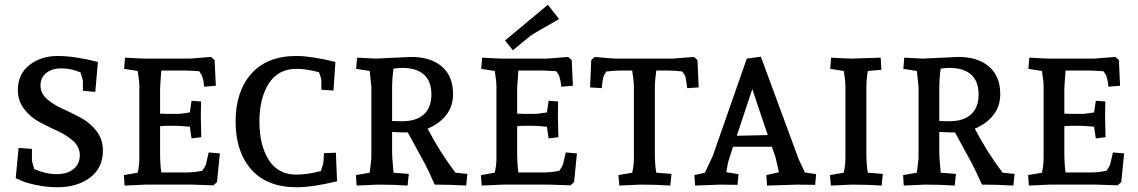

<svg xmlns="http://www.w3.org/2000/svg" viewBox="-20 -775 4777 806"><path d="M114 -107Q114 -95 124 -65Q172 -44 217.5 -44Q263 -44 289 -65.5Q315 -87 315 -122.5Q315 -158 288 -182.5Q261 -207 223 -224.5Q185 -242 147 -262Q109 -282 82 -316.5Q55 -351 55 -397Q55 -464 103.5 -502Q152 -540 222.5 -540Q293 -540 391 -515L380 -389L328 -394V-435Q328 -439 318 -471Q278 -488 238 -488Q198 -488 174 -468.5Q150 -449 150 -416Q150 -383 177 -359.5Q204 -336 242.5 -318.5Q281 -301 319.5 -280.5Q358 -260 385 -225Q412 -190 412 -143Q412 -70 358 -29.5Q304 11 221 11Q175 11 131 1.5Q87 -8 66 -18L46 -27L58 -154L114 -150Z M657 -479 652 -405V-298Q664 -297 681 -297H734L777 -303L784 -352L824 -349Q823 -301 823 -286L825 -199L784 -194L777 -243Q734 -247 718 -247H683Q663 -247 652 -245V-133Q652 -88 657 -51H764Q792 -51 829 -58Q843 -78 845 -87Q855 -129 856 -135L903 -131L891 -11L876 3Q803 0 787 0H591L503 4L500 -40L558 -50Q565 -82 565 -110V-410Q565 -435 558 -477L501 -486L505 -533Q571 -529 591 -529H777L866 -536L881 -523L886 -415L837 -411Q835 -437 829 -453Q829 -459 816 -476Q768 -479 754 -479Z M1225 11Q1101 11 1035 -63.5Q969 -138 969 -264.5Q969 -391 1035 -465.5Q1101 -540 1225 -540Q1286 -540 1388 -515L1380 -395L1329 -398V-437Q1329 -446 1319 -472Q1265 -486 1225 -486Q1148 -486 1108.5 -424.5Q1069 -363 1069 -264.5Q1069 -166 1108 -104Q1147 -42 1224 -42Q1270 -42 1327 -57Q1338 -90 1338 -97L1340 -132L1390 -134L1395 -14Q1293 11 1225 11Z M1557 -529 1706 -536Q1788 -536 1835 -495.5Q1882 -455 1882 -380Q1882 -329 1853 -292Q1824 -255 1775 -235Q1828 -134 1892 -50L1942 -45L1937 4Q1876 0 1805 0Q1774 -69 1764 -87L1692 -219H1684Q1666 -219 1626 -221V-133Q1626 -116 1632 -50L1696 -45L1691 4Q1636 0 1565 0L1477 4L1474 -40L1532 -50L1539 -110V-410L1532 -477L1475 -486L1479 -533Q1527 -530 1557 -529ZM1669 -490Q1656 -490 1632 -487Q1626 -445 1626 -405V-267Q1642 -266 1668 -266Q1727 -266 1759 -294.5Q1791 -323 1791 -378.5Q1791 -434 1759.5 -462Q1728 -490 1669 -490Z M2156 -479 2151 -405V-298Q2163 -297 2180 -297H2233L2276 -303L2283 -352L2323 -349Q2322 -301 2322 -286L2324 -199L2283 -194L2276 -243Q2233 -247 2217 -247H2182Q2162 -247 2151 -245V-133Q2151 -88 2156 -51H2263Q2291 -51 2328 -58Q2342 -78 2344 -87Q2354 -129 2355 -135L2402 -131L2390 -11L2375 3Q2302 0 2286 0H2090L2002 4L1999 -40L2057 -50Q2064 -82 2064 -110V-410Q2064 -435 2057 -477L2000 -486L2004 -533Q2070 -529 2090 -529H2276L2365 -536L2380 -523L2385 -415L2336 -411Q2334 -437 2328 -453Q2328 -459 2315 -476Q2267 -479 2253 -479ZM2280 -755 2327 -695Q2221 -635 2206 -624L2133 -564L2100 -605Z M2782 -479H2735Q2729 -437 2729 -405V-133Q2729 -83 2735 -50L2799 -45L2794 4Q2738 0 2668 0L2580 4L2576 -40L2634 -50Q2641 -82 2641 -110V-410Q2641 -434 2634 -479H2589Q2560 -479 2526 -475Q2514 -459 2511.5 -446Q2509 -433 2506 -405L2457 -408L2462 -523L2477 -536Q2550 -529 2566 -529H2804L2893 -536L2908 -523L2913 -408L2865 -405Q2865 -407 2862 -426.5Q2859 -446 2857.5 -452.5Q2856 -459 2844 -475Q2812 -479 2782 -479Z M3406 -44 3402 1Q3353 0 3327 0L3200 4L3197 -40L3250 -52L3235 -117L3220 -159H3057L3036 -92L3029 -52L3080 -44L3076 1Q3032 0 3004 0L2898 4L2895 -40L2939 -50L2972 -120L3115 -529L3174 -537L3333 -106L3359 -51ZM3138 -401 3073 -205 3203 -208Z M3617 -405V-133Q3617 -83 3623 -50L3686 -45L3681 4Q3626 0 3555 0L3468 4L3464 -40L3522 -50Q3529 -82 3529 -110V-410Q3529 -438 3522 -477L3465 -486L3469 -533Q3533 -529 3556 -529L3677 -533L3680 -482L3623 -477Q3617 -444 3617 -405Z M3854 -529 4003 -536Q4085 -536 4132 -495.5Q4179 -455 4179 -380Q4179 -329 4150 -292Q4121 -255 4072 -235Q4125 -134 4189 -50L4239 -45L4234 4Q4173 0 4102 0Q4071 -69 4061 -87L3989 -219H3981Q3963 -219 3923 -221V-133Q3923 -116 3929 -50L3993 -45L3988 4Q3933 0 3862 0L3774 4L3771 -40L3829 -50L3836 -110V-410L3829 -477L3772 -486L3776 -533Q3824 -530 3854 -529ZM3966 -490Q3953 -490 3929 -487Q3923 -445 3923 -405V-267Q3939 -266 3965 -266Q4024 -266 4056 -294.5Q4088 -323 4088 -378.5Q4088 -434 4056.5 -462Q4025 -490 3966 -490Z M4453 -479 4448 -405V-298Q4460 -297 4477 -297H4530L4573 -303L4580 -352L4620 -349Q4619 -301 4619 -286L4621 -199L4580 -194L4573 -243Q4530 -247 4514 -247H4479Q4459 -247 4448 -245V-133Q4448 -88 4453 -51H4560Q4588 -51 4625 -58Q4639 -78 4641 -87Q4651 -129 4652 -135L4699 -131L4687 -11L4672 3Q4599 0 4583 0H4387L4299 4L4296 -40L4354 -50Q4361 -82 4361 -110V-410Q4361 -435 4354 -477L4297 -486L4301 -533Q4367 -529 4387 -529H4573L4662 -536L4677 -523L4682 -415L4633 -411Q4631 -437 4625 -453Q4625 -459 4612 -476Q4564 -479 4550 -479Z"/></svg>

Font: Andada SC
Style: Regular
Weight: 400
Designer: Carolina Giovagnoli
Foundry: Carolina Giovagnoli
Version: Version 1.003